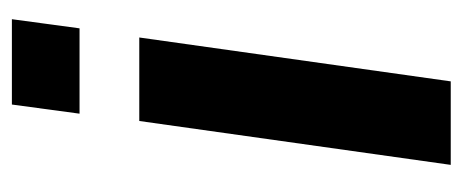

<svg xmlns="http://www.w3.org/2000/svg" viewBox="-242 -518 760 315"><g transform="rotate(-90 137.5 -360.0)"><path d="M25 0 97 -511H234L162 0ZM109 -609 124 -720H264L249 -609Z"/></g></svg>

Font: Chivo SemiBold
Style: Italic
Weight: 600
Italic angle: -8.05°
Designer: Hector Gatti
Foundry: Omnibus-Type
Version: Version 2.002